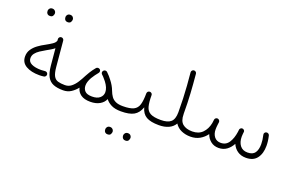

<svg xmlns="http://www.w3.org/2000/svg" viewBox="-112 -1169 2899 1885"><g transform="rotate(20 1337.0 -227.0)"><path d="M73.7 -181.6Q73.7 -222.7 95 -254.6Q116.2 -286.6 150.6 -312Q185.1 -337.4 224.1 -357.4Q258.3 -376 286.6 -395Q314.9 -414.1 319.8 -436L318.4 -449.7Q317.4 -460.9 324.7 -469.5Q332 -478 342.8 -479Q354 -480 362.8 -472.9Q371.6 -465.8 372.6 -454.6L397 -186Q402.8 -124.5 418.7 -95.5Q434.6 -66.4 463.6 -57.9Q492.7 -49.3 536.6 -49.3H537.1Q548.3 -49.3 556.2 -41.3Q564 -33.2 564 -22Q564 -10.7 556.2 -2.9Q548.3 4.9 537.1 4.9H536.6Q474.6 4.9 434.1 -11.7Q393.6 -28.3 371.6 -68.8Q349.6 -109.4 342.8 -181.2L326.7 -357.9Q310.5 -344.7 290.3 -332.5Q270 -320.3 247.6 -308.1Q217.8 -291.5 190.4 -273.4Q163.1 -255.4 146 -233.4Q128.9 -211.4 128.9 -183.1Q128.9 -145.5 166.3 -127.2Q203.6 -108.9 266.6 -108.9Q286.1 -108.9 307.1 -111.8Q318.4 -113.3 327.4 -106.7Q336.4 -100.1 337.9 -88.9Q339.4 -78.1 332.5 -68.8Q325.7 -59.6 314.5 -58.1Q302.2 -56.2 290 -55.4Q277.8 -54.7 266.6 -54.7Q181.2 -54.7 127.4 -86.2Q73.7 -117.7 73.7 -181.6ZM314 -680.2Q314 -693.8 324.2 -705.1Q334.5 -716.3 352.1 -716.3Q374.5 -716.3 384.3 -699.7Q390.6 -690.9 390.6 -679.7Q390.6 -667.5 382.6 -653.3Q374.5 -639.2 351.6 -639.2Q336.4 -639.2 328.1 -646.2Q319.8 -653.3 316.9 -662.6Q314 -671.4 314 -680.2ZM128.4 -677.7Q128.4 -691.4 138.7 -702.6Q148.9 -713.9 166.5 -713.9Q178.2 -713.9 186 -709Q193.8 -704.1 198.7 -697.3Q205.1 -686.5 205.1 -677.2Q205.1 -664.6 197 -650.6Q189 -636.7 166 -636.7Q150.4 -636.7 142.3 -643.8Q134.3 -650.9 130.9 -660.2Q128.4 -668.9 128.4 -677.7Z M510.3 -22Q510.3 -33.2 518.1 -41.3Q525.9 -49.3 537.1 -49.3Q574.7 -49.3 603 -71.8Q631.3 -94.2 654.1 -129.6Q676.8 -165 696.3 -204.1Q706.5 -224.6 720.7 -246.6Q739.7 -277.8 766.6 -310.1Q773.4 -318.8 785.4 -319.6Q797.4 -320.3 805.7 -313Q815.9 -304.7 814.5 -291Q814.5 -291 814.5 -290Q814.5 -290 814.5 -290Q813.5 -281.2 808.1 -274.9Q795.9 -260.3 781.2 -240.5Q766.6 -220.7 754.9 -200.7Q728.5 -153.3 728.5 -115.7Q728.5 -80.6 750.5 -57.6Q772.5 -34.7 825.2 -34.7Q878.9 -34.7 906.7 -59.1Q934.6 -83.5 934.6 -119.1Q934.6 -165 893.1 -219.2Q878.9 -237.8 861.8 -255.9Q854 -263.7 845.2 -272Q843.8 -273.4 842.8 -274.9Q835.4 -282.2 836.2 -293.2Q836.9 -304.2 843.8 -310.5L844.2 -311L844.7 -311.5L845.2 -312L845.7 -312.5Q846.2 -313 846.7 -313Q847.2 -314 848.1 -314.5Q848.1 -314.5 848.6 -314.5Q849.6 -315.4 850.6 -315.9Q850.6 -315.9 850.6 -315.9Q854 -317.9 857.4 -318.8Q857.4 -318.8 857.9 -318.8Q858.9 -318.8 859.9 -318.8Q859.9 -318.8 860.4 -319.3Q861.3 -319.3 862.3 -319.3Q862.8 -319.3 863.3 -319.3Q863.8 -319.3 864.7 -319.3Q865.2 -319.3 866.2 -319.3Q866.2 -319.3 866.7 -319.3Q868.2 -319.3 869.1 -318.8Q869.1 -318.8 869.1 -318.8Q870.6 -318.8 871.6 -318.4Q871.6 -318.4 871.6 -318.4Q874 -317.9 876.5 -316.4Q876.5 -316.4 876.5 -316.4Q877.4 -315.9 878.4 -315.4Q878.4 -315.4 878.9 -314.9Q879.9 -314.5 880.4 -314Q880.9 -314 880.9 -313.5Q881.8 -313 882.8 -312Q914.1 -282.2 936 -252.4Q974.1 -204.6 991.7 -156.2Q1003.9 -123.5 1020.8 -99.6Q1037.6 -75.7 1066.4 -62.5Q1095.2 -49.3 1141.6 -49.3H1142.1Q1153.3 -49.3 1161.1 -41.3Q1168.9 -33.2 1168.9 -22Q1168.9 -10.7 1161.1 -2.9Q1153.3 4.9 1142.1 4.9H1141.6Q1079.6 4.9 1041 -14.4Q1002.4 -33.7 979.5 -64Q963.9 -25.9 924.1 -3.2Q884.3 19.5 826.2 19.5Q762.7 19.5 726.8 -6.3Q690.9 -32.2 681.2 -75.2Q655.3 -42 619.9 -18.6Q584.5 4.9 537.1 4.9Q525.9 4.9 518.1 -2.9Q510.3 -10.7 510.3 -22Z M1114.7 -22Q1114.7 -33.2 1122.8 -41.3Q1130.9 -49.3 1142.1 -49.3Q1216.3 -49.3 1253.7 -67.6Q1291 -85.9 1303.7 -129.2Q1316.4 -172.4 1316.4 -247.1Q1317.4 -259.8 1325.9 -267.1Q1334.5 -274.4 1345.7 -273.4Q1356.9 -272.9 1364.5 -264.6Q1372.1 -256.3 1371.1 -245.1Q1371.1 -171.9 1382.8 -129.2Q1394.5 -86.4 1430.2 -67.9Q1465.8 -49.3 1537.6 -49.3H1538.1Q1549.3 -49.3 1557.1 -41.3Q1564.9 -33.2 1564.9 -22Q1564.9 -10.7 1557.1 -2.9Q1549.3 4.9 1538.1 4.9H1537.6Q1451.7 4.9 1406.2 -21.2Q1360.8 -47.4 1344.2 -110.8Q1322.3 -47.4 1275.9 -21.2Q1229.5 4.9 1142.1 4.9Q1130.9 4.9 1122.8 -2.9Q1114.7 -10.7 1114.7 -22ZM1243.7 218.3Q1243.7 204.6 1253.9 193.4Q1264.2 182.1 1281.7 182.1Q1304.2 182.1 1314 198.7Q1320.3 207.5 1320.3 218.8Q1320.3 231 1312.3 245.1Q1304.2 259.3 1281.2 259.3Q1266.1 259.3 1257.8 252.2Q1249.5 245.1 1246.6 235.8Q1243.7 227.1 1243.7 218.3ZM1058.1 220.7Q1058.1 207 1068.4 195.8Q1078.6 184.6 1096.2 184.6Q1107.9 184.6 1115.7 189.5Q1123.5 194.3 1128.4 201.2Q1134.8 211.9 1134.8 221.2Q1134.8 233.9 1126.7 247.8Q1118.7 261.7 1095.7 261.7Q1080.1 261.7 1072 254.6Q1064 247.6 1060.5 238.3Q1058.1 229.5 1058.1 220.7Z M1511.2 -22Q1511.2 -33.2 1519 -41.3Q1526.9 -49.3 1538.1 -49.3Q1609.9 -49.3 1642.8 -78.6Q1675.8 -107.9 1675.8 -180.2Q1675.8 -255.4 1673.1 -322Q1670.4 -388.7 1665.8 -453.6Q1661.1 -518.6 1654.3 -588.9Q1653.3 -600.1 1660.6 -608.9Q1668 -617.7 1678.7 -618.7Q1689.9 -619.6 1698.7 -612.5Q1707.5 -605.5 1708.5 -594.2Q1718.3 -489.7 1724.1 -393.8Q1730 -297.9 1730 -185.1Q1730.5 -182.6 1730.5 -180.2Q1730.5 -109.4 1766.6 -79.3Q1802.7 -49.3 1866.7 -49.3H1867.2Q1878.4 -49.3 1886.2 -41.3Q1894 -33.2 1894 -22Q1894 -10.7 1886.2 -2.9Q1878.4 4.9 1867.2 4.9H1866.7Q1814.5 4.9 1771.7 -14.2Q1729 -33.2 1704.1 -72.3Q1680.7 -33.2 1638.2 -14.2Q1595.7 4.9 1538.1 4.9Q1526.9 4.9 1519 -2.9Q1511.2 -10.7 1511.2 -22Z M1840.3 -22Q1840.3 -33.2 1848.1 -41.3Q1856 -49.3 1867.2 -49.3Q1933.6 -49.3 1972.9 -89.4Q2012.2 -129.4 2024.9 -193.4Q2026.4 -207.5 2029.8 -231Q2031.2 -242.2 2040.3 -248.8Q2049.3 -255.4 2060.1 -253.9Q2062 -253.4 2064 -252.9Q2064.5 -252.9 2064.5 -252.4Q2064.9 -252.4 2065.4 -252.4Q2075.2 -249 2080.1 -239.7Q2080.6 -239.3 2080.6 -238.8Q2080.6 -238.8 2081.1 -237.8Q2084.5 -231 2083.5 -222.7L2083 -219.2Q2082 -208 2080.1 -196.8Q2076.7 -170.4 2076.7 -147.5Q2076.7 -100.6 2100.6 -70.1Q2124.5 -39.6 2168 -39.6Q2222.7 -39.6 2252 -84.5Q2281.2 -129.4 2291 -198.2Q2292 -209.5 2293.9 -222.7Q2294.9 -230.5 2299.8 -235.8Q2299.8 -235.8 2300.3 -236.3Q2300.3 -236.3 2300.8 -236.8Q2310.1 -246.6 2322.3 -245.1Q2329.1 -244.1 2335 -240.2Q2348.1 -231 2345.7 -215.3L2345.2 -213.4Q2344.7 -204.1 2343.3 -195.3Q2341.8 -180.7 2341.8 -168.5Q2341.8 -111.3 2368.9 -75.9Q2396 -40.5 2447.8 -40.5Q2502 -40.5 2524.7 -73Q2547.4 -105.5 2547.4 -163.1Q2547.4 -206.5 2535.2 -257.3Q2532.2 -268.6 2538.1 -277.8Q2543.9 -287.1 2554.7 -289.6Q2565.9 -292 2575.7 -286.4Q2585.4 -280.8 2588.4 -269.5Q2595.7 -237.8 2598.6 -213.9Q2601.6 -189.9 2601.6 -165.5Q2601.6 -84.5 2564.2 -35.4Q2526.9 13.7 2450.2 13.7Q2398.4 13.7 2362.1 -11.5Q2325.7 -36.6 2307.1 -79.6Q2284.7 -37.1 2249 -11.2Q2213.4 14.6 2164.6 14.6Q2116.7 14.6 2082.8 -12.2Q2048.8 -39.1 2033.7 -82Q2005.4 -42.5 1963.4 -18.8Q1921.4 4.9 1867.2 4.9Q1856 4.9 1848.1 -2.9Q1840.3 -10.7 1840.3 -22Z"/></g></svg>

Font: Mikhak Light
Style: Regular
Weight: 300
Designer: Amin Abedi
Version: Version 3.3